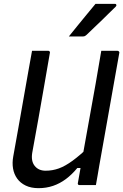

<svg xmlns="http://www.w3.org/2000/svg" viewBox="-20 -965 642 1001"><path d="M480 0Q466 0 451.5 0Q437 0 423 0Q409 0 395 0Q393 0 391 -0.5Q389 -1 388 -2Q387 -3 386.5 -4.5Q386 -6 385.5 -7.5Q385 -9 386 -11Q401 -97 416.5 -183Q432 -269 447.5 -355.5Q463 -442 478.5 -528Q494 -614 508 -700Q523 -700 537 -700Q551 -700 565 -700Q579 -700 593 -700Q596 -700 598 -698.5Q600 -697 601.5 -694.5Q603 -692 602 -689Q589 -616 576 -543Q563 -470 550 -396.5Q537 -323 524 -250Q511 -177 498 -104Q494 -77 489 -51Q484 -25 480 0ZM181 16Q142 16 114 2.5Q86 -11 69.5 -34Q53 -57 48 -86.5Q43 -116 49 -149Q63 -224 76 -299.5Q89 -375 102.5 -450Q116 -525 129 -600Q133 -625 138 -650Q143 -675 147 -700Q169 -700 189.5 -700Q210 -700 232 -700Q235 -700 237 -698.5Q239 -697 240 -694.5Q241 -692 240 -689Q225 -603 210 -516Q195 -429 179.5 -342Q164 -255 148 -168Q141 -125 161 -100Q181 -75 218 -75Q254 -75 287 -87Q320 -99 359 -127.5Q398 -156 449 -205L424 -89H383Q355 -55 323.5 -31.5Q292 -8 256.5 4Q221 16 181 16ZM478 -945Q502 -945 517 -945Q532 -945 545.5 -945Q559 -945 580 -945Q585 -945 586.5 -940Q588 -935 583 -930Q561 -909 544.5 -892.5Q528 -876 512.5 -861Q497 -846 478 -828Q459 -810 431 -783Q428 -780 423.5 -777.5Q419 -775 413 -775Q399 -775 386.5 -775Q374 -775 362 -775Q350 -775 339 -775Q363 -805 385.5 -832.5Q408 -860 430.5 -887.5Q453 -915 478 -945Z"/></svg>

Font: RecMonoLinear Nerd Font Mono
Style: Italic
Weight: 400
Italic angle: -10°
Monospace: yes
Version: Version 1.085; ttfautohint (v1.8.4.7-5d5b);Nerd Fonts 3.2.1